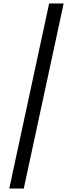

<svg xmlns="http://www.w3.org/2000/svg" viewBox="-20 -819 417 1098"><path d="M261 -799H344L116 259H33Z"/></svg>

Font: Noto Serif Sinhala ExtraCondensed Black
Style: Regular
Weight: 900
Width: 2
Designer: Jelle Bosma - Monotype Design Team
Foundry: Monotype Imaging Inc.
Version: Version 2.007; ttfautohint (v1.8.4.7-5d5b)